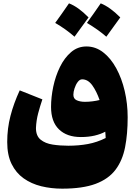

<svg xmlns="http://www.w3.org/2000/svg" viewBox="-20 -861 811 1155"><path d="M748 -155.3Q748 -54.7 732.4 24.9Q716.8 104.5 674.8 160.2Q632.8 215.8 555.2 244.9Q477.5 273.9 354 273.9Q287.6 273.9 228 259.3Q168.5 244.6 122.3 211.9Q76.2 179.2 49.8 125.5Q23.4 71.8 23.4 -6.8Q23.4 -88.4 43 -163.8Q62.5 -239.3 98.6 -317.4L234.9 -263.2Q221.2 -223.1 209.7 -179.9Q198.2 -136.7 196.3 -90.8Q196.3 -43.5 224.4 -20.8Q252.4 2 297.1 8.8Q341.8 15.6 391.1 15.6Q453.6 15.6 508.8 5.4Q564 -4.9 615.7 -30.8Q615.2 -40 614.7 -49.1Q614.3 -58.1 613.3 -68.8Q586.4 -54.2 549.6 -45.4Q512.7 -36.6 466.3 -36.6Q382.3 -36.6 334.7 -82.8Q287.1 -128.9 287.1 -217.8Q287.1 -276.4 300.5 -340.1Q314 -403.8 340.8 -458.5Q367.7 -513.2 407.5 -547.4Q447.3 -581.5 500 -581.5Q555.2 -581.5 600.8 -546.1Q646.5 -510.7 679.4 -450.2Q712.4 -389.6 730.2 -313.5Q748 -237.3 748 -155.3ZM579.1 -259.3Q561 -311.5 535.2 -347.7Q509.3 -383.8 474.1 -383.8Q459.5 -383.8 447.5 -367.7Q435.5 -351.6 428.5 -329.8Q421.4 -308.1 421.4 -291Q421.4 -266.6 441.9 -257.6Q462.4 -248.5 490.7 -248.5Q513.7 -248.5 536.6 -251.5Q559.6 -254.4 579.1 -259.3ZM312 -723.1Q344.7 -767.6 395 -840.8Q450.2 -819.8 512.7 -756.3Q491.2 -726.6 470.2 -697.8Q449.2 -668.9 428.2 -640.1Q375.5 -686.5 312 -723.1ZM502.9 -723.1Q539.1 -772.5 585.9 -840.8Q640.6 -819.3 703.6 -756.3Q677.2 -719.2 619.6 -640.1Q573.2 -681.2 502.9 -723.1Z"/></svg>

Font: Pinar DS1 Black
Style: Regular
Weight: 900
Designer: Amin Abedi
Version: Version 3.000